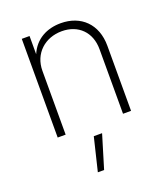

<svg xmlns="http://www.w3.org/2000/svg" viewBox="-144 -655 873 998"><g transform="rotate(-20 293.0 -156.0)"><path d="M134.3 -353C134.3 -448.2 205.1 -512.2 298.8 -512.2C390.1 -512.2 451.7 -451.2 451.7 -357.4V0H496.1V-359.9C496.1 -480.5 418.9 -553.2 307.6 -553.2C231.4 -553.2 164.6 -519.5 133.3 -445.3V-545.9H90.3V0H134.3ZM224.6 241.2H259.3L314.9 57.6H269Z"/></g></svg>

Font: Raveo ExtraLight
Style: Regular
Weight: 200
Designer: Jakub Foglar, Rasmus Andersson (Inter)
Foundry: Jakubfoglar.com
Version: Version 1.100;Glyphs 3.2.3 (3260)